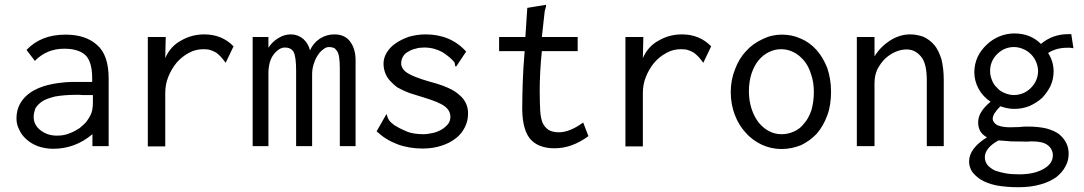

<svg xmlns="http://www.w3.org/2000/svg" viewBox="-20 -612 4540 804"><path d="M91 -403 126 -357C159 -391 200 -408 249 -408C289 -408 318 -399 338 -381C356 -363 366 -331 366 -286V-269H280C205 -266 148 -252 108 -225C69 -198 49 -162 49 -116C49 -101 52 -85 60 -70C66 -55 77 -41 90 -29C103 -17 120 -7 138 0C158 7 179 11 203 11C264 11 318 -9 367 -50V0H435V-283C435 -349 419 -396 386 -424C354 -453 310 -467 254 -467C186 -467 132 -446 91 -403ZM369 -214V-184C369 -161 366 -143 359 -130C356 -123 350 -114 343 -104C336 -95 326 -86 314 -76C302 -68 288 -60 272 -54C256 -47 238 -44 218 -44C191 -44 168 -52 149 -67C130 -82 121 -101 121 -122C121 -135 124 -146 128 -158C134 -168 143 -178 156 -187C169 -196 188 -202 211 -208C234 -212 264 -215 301 -215C309 -215 317 -215 326 -214H352Z M599 -457V1H672V-222C672 -246 676 -269 685 -291C694 -313 705 -332 720 -350C734 -366 751 -380 770 -390C789 -401 810 -406 832 -406C844 -406 854 -405 862 -402C871 -399 878 -396 886 -391C892 -386 899 -381 905 -374C911 -367 918 -359 925 -349L958 -418C926 -451 885 -468 836 -468C801 -468 769 -460 738 -442C708 -426 686 -401 672 -369L674 -457Z M1038 0H1104V-305C1104 -339 1112 -366 1126 -384C1142 -404 1157 -413 1173 -413C1190 -413 1202 -407 1210 -394C1216 -381 1220 -356 1220 -318V0H1287V-302C1287 -315 1289 -328 1293 -342C1297 -355 1302 -367 1309 -378C1316 -389 1323 -398 1332 -404C1341 -412 1349 -415 1358 -415C1365 -415 1371 -414 1376 -412C1381 -411 1385 -407 1390 -400C1395 -394 1398 -385 1400 -373C1402 -361 1403 -345 1403 -324V0H1469V-351C1470 -384 1464 -412 1449 -434C1434 -457 1411 -468 1380 -468C1358 -468 1338 -462 1319 -450C1300 -437 1287 -421 1278 -401C1274 -420 1264 -436 1250 -449C1234 -462 1217 -468 1198 -468C1179 -468 1162 -463 1145 -452C1128 -442 1115 -429 1104 -412V-457H1038Z M1932 -396C1889 -444 1832 -468 1762 -468C1737 -468 1713 -464 1692 -458C1670 -450 1651 -441 1636 -430C1620 -419 1608 -406 1599 -391C1590 -376 1586 -361 1586 -345C1586 -330 1589 -317 1594 -304C1599 -292 1606 -281 1615 -272C1624 -262 1633 -254 1644 -246C1655 -240 1672 -231 1696 -222C1705 -219 1725 -213 1754 -204C1797 -191 1826 -179 1842 -167C1858 -155 1866 -140 1866 -123C1866 -112 1863 -102 1856 -92C1849 -84 1840 -76 1830 -70C1818 -63 1806 -58 1792 -55C1779 -52 1765 -50 1752 -50C1739 -50 1727 -51 1714 -53C1701 -55 1690 -58 1680 -63C1658 -72 1642 -81 1631 -88C1620 -96 1613 -103 1609 -109C1605 -115 1603 -120 1602 -124C1601 -129 1600 -132 1598 -134L1557 -62C1609 -14 1673 10 1750 10C1779 10 1806 6 1829 -2C1852 -9 1872 -20 1889 -33C1906 -46 1918 -62 1927 -80C1936 -98 1940 -117 1940 -137C1940 -168 1928 -194 1904 -214C1881 -236 1840 -254 1783 -269C1758 -276 1737 -283 1722 -289C1706 -295 1694 -301 1685 -307C1676 -313 1670 -319 1666 -326C1662 -332 1660 -339 1660 -347C1660 -358 1663 -367 1668 -376C1673 -384 1680 -391 1690 -396C1698 -401 1709 -406 1720 -408C1732 -412 1744 -413 1757 -413C1785 -413 1810 -406 1832 -394C1854 -380 1871 -366 1883 -351C1884 -349 1885 -346 1885 -341C1885 -336 1887 -334 1890 -333Z M2188 -579 2180 -457H2070V-398H2177C2173 -349 2170 -305 2169 -268C2168 -231 2167 -200 2167 -176C2165 -111 2175 -64 2197 -34C2219 -6 2254 9 2302 9C2351 9 2398 -8 2444 -42L2422 -99C2385 -72 2351 -58 2320 -58C2302 -58 2288 -62 2277 -68C2266 -76 2258 -85 2252 -98C2247 -111 2243 -128 2242 -150C2241 -172 2240 -199 2240 -231C2240 -283 2243 -339 2249 -398H2399V-457H2249L2261 -565C2262 -568 2263 -571 2264 -576C2266 -581 2267 -586 2267 -592Z M2599 -457V1H2672V-222C2672 -246 2676 -269 2685 -291C2694 -313 2705 -332 2720 -350C2734 -366 2751 -380 2770 -390C2789 -401 2810 -406 2832 -406C2844 -406 2854 -405 2862 -402C2871 -399 2878 -396 2886 -391C2892 -386 2899 -381 2905 -374C2911 -367 2918 -359 2925 -349L2958 -418C2926 -451 2885 -468 2836 -468C2801 -468 2769 -460 2738 -442C2708 -426 2686 -401 2672 -369L2674 -457Z M3254 -467C3226 -467 3199 -461 3173 -448C3147 -436 3124 -420 3104 -398C3085 -378 3069 -352 3058 -322C3046 -292 3040 -260 3040 -226C3040 -192 3046 -160 3057 -131C3068 -102 3084 -76 3103 -56C3122 -34 3145 -18 3170 -6C3196 6 3224 12 3253 12C3282 12 3309 6 3334 -4C3359 -16 3381 -32 3400 -52C3419 -74 3433 -99 3444 -128C3455 -157 3460 -191 3460 -228C3460 -265 3454 -298 3444 -328C3432 -357 3418 -382 3399 -403C3380 -424 3358 -440 3334 -450C3308 -462 3282 -467 3254 -467ZM3388 -226C3388 -198 3384 -173 3378 -151C3370 -129 3361 -110 3348 -96C3336 -80 3322 -69 3306 -62C3289 -54 3272 -50 3253 -50C3234 -50 3217 -54 3200 -63C3183 -72 3169 -84 3156 -100C3144 -116 3134 -135 3127 -157C3120 -179 3116 -203 3116 -230C3116 -257 3120 -282 3127 -304C3134 -325 3144 -344 3156 -359C3169 -374 3183 -386 3200 -394C3216 -402 3233 -406 3251 -406C3269 -406 3286 -402 3302 -394C3319 -386 3333 -374 3346 -359C3359 -344 3369 -325 3376 -302C3384 -280 3388 -255 3388 -226Z M3568 0H3642V-263C3642 -285 3646 -305 3654 -322C3663 -339 3674 -354 3686 -366C3700 -379 3714 -388 3730 -395C3746 -402 3762 -405 3777 -405C3800 -405 3820 -395 3836 -376C3853 -357 3861 -323 3861 -275V0H3932V-277C3932 -312 3928 -341 3922 -365C3914 -389 3905 -409 3892 -424C3879 -439 3864 -450 3847 -458C3830 -464 3811 -468 3791 -468C3763 -468 3736 -460 3708 -443C3682 -426 3659 -404 3642 -376V-457H3568Z M4155 -385C4175 -405 4199 -415 4226 -415C4239 -415 4252 -412 4264 -407C4277 -402 4288 -394 4297 -385C4306 -376 4314 -365 4319 -352C4324 -340 4327 -327 4327 -314C4327 -301 4324 -288 4319 -276C4314 -264 4306 -253 4297 -244C4288 -235 4277 -227 4265 -222C4253 -217 4240 -214 4226 -214C4213 -214 4200 -217 4188 -222C4175 -227 4164 -234 4156 -244C4146 -252 4139 -263 4134 -276C4129 -288 4126 -301 4126 -314C4126 -327 4128 -340 4133 -352C4138 -364 4145 -375 4155 -385ZM4339 -428C4310 -457 4273 -472 4228 -472C4207 -472 4186 -468 4166 -460C4145 -451 4127 -440 4112 -425C4096 -410 4083 -393 4074 -374C4065 -354 4060 -333 4060 -310C4060 -285 4066 -262 4078 -240C4090 -218 4107 -200 4128 -186C4093 -157 4076 -129 4076 -100C4076 -71 4088 -50 4113 -37C4063 -6 4038 28 4038 64C4038 79 4042 92 4050 106C4059 118 4071 130 4087 140C4103 150 4124 158 4150 164C4177 169 4208 172 4245 172C4280 172 4311 168 4338 160C4364 153 4386 142 4403 130C4420 116 4433 102 4442 84C4451 68 4455 50 4455 32C4455 16 4452 1 4445 -13C4438 -27 4428 -39 4415 -50C4402 -60 4384 -68 4362 -74C4341 -79 4315 -82 4285 -82C4274 -82 4262 -82 4248 -80C4236 -80 4223 -79 4210 -79C4187 -79 4170 -82 4156 -88C4144 -95 4137 -104 4137 -115C4137 -129 4148 -146 4169 -167C4189 -160 4208 -156 4227 -156C4250 -156 4271 -160 4291 -168C4311 -177 4328 -188 4344 -202C4358 -217 4370 -234 4379 -252C4388 -272 4392 -292 4392 -313C4392 -341 4384 -367 4369 -390C4392 -405 4419 -412 4448 -412H4462C4466 -411 4470 -411 4475 -410L4466 -469H4453C4409 -469 4371 -455 4339 -428ZM4161 -24C4176 -23 4194 -22 4214 -20C4234 -20 4257 -19 4282 -19C4285 -19 4289 -19 4292 -20H4302C4331 -20 4353 -15 4366 -5C4380 5 4388 19 4389 37C4389 62 4376 81 4349 96C4322 111 4289 118 4248 118C4229 118 4210 117 4192 114C4175 111 4160 107 4146 102C4134 96 4123 88 4116 80C4108 70 4104 59 4104 46C4104 21 4123 -3 4161 -24Z"/></svg>

Font: Inconsolatazi4
Style: Regular
Weight: 400
Designer: Raph Levien, Kirill Tkachev
Foundry: Cyreal
Version: Version 1.013